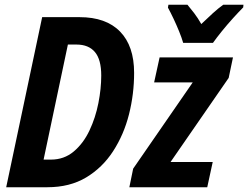

<svg xmlns="http://www.w3.org/2000/svg" viewBox="-20 -786 1042 806"><path d="M6 0 157 -714H314Q425 -714 484 -653.5Q543 -593 543 -480Q543 -391 521.5 -306Q500 -221 455 -151.5Q410 -82 341.5 -41Q273 0 179 0ZM194 -116Q249 -116 289.5 -150Q330 -184 355.5 -238Q381 -292 393 -353Q405 -414 405 -469Q405 -536 378.5 -567.5Q352 -599 301 -599H265L163 -116ZM523 0 539 -78 789 -440H627L650 -545H958L940 -459L696 -106H873L850 0ZM749 -606Q743 -627 732 -654Q721 -681 708.5 -707.5Q696 -734 685 -754L687 -766H767Q779 -752 795 -731Q811 -710 825 -685Q851 -710 873.5 -730.5Q896 -751 917 -766H1002L1001 -755Q984 -738 959 -710.5Q934 -683 911 -654.5Q888 -626 874 -606Z"/></svg>

Font: Noto Sans Condensed
Style: Bold Italic
Weight: 700
Width: 3
Italic angle: -12°
Designer: Monotype Design Team
Foundry: Monotype Imaging Inc.
Version: Version 2.013; ttfautohint (v1.8.4.7-5d5b)